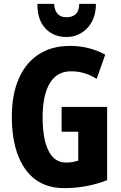

<svg xmlns="http://www.w3.org/2000/svg" viewBox="-20 -961 623 991"><path d="M298 -409H533V-31Q427 10 312 10Q180 10 110.5 -88Q41 -186 41 -359Q41 -472 76.5 -554Q112 -636 179 -680Q246 -724 341 -724Q395 -724 441 -711.5Q487 -699 523 -679L479 -554Q418 -593 346 -593Q274 -593 237 -531.5Q200 -470 200 -355Q200 -245 230 -183.5Q260 -122 321 -122Q353 -122 384 -132V-281H298ZM475 -941Q475 -863 431 -816.5Q387 -770 323 -770Q257 -770 215 -813.5Q173 -857 173 -941H259Q264 -872 323 -872Q353 -872 370.5 -887.5Q388 -903 389 -941Z"/></svg>

Font: Noto Sans Lao ExtraCondensed ExtraBold
Style: Regular
Weight: 800
Width: 2
Designer: Monotype Design Team
Foundry: Monotype Imaging Inc.
Version: Version 2.003; ttfautohint (v1.8.4.7-5d5b)